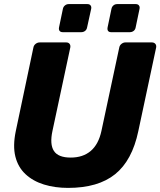

<svg xmlns="http://www.w3.org/2000/svg" viewBox="-20 -907 782 937"><path d="M312 10Q248 10 194.5 -6.5Q141 -23 104.5 -57Q68 -91 55 -143Q42 -195 57 -267L143 -675Q145 -686 154 -693Q163 -700 174 -700H303Q314 -700 319.5 -693Q325 -686 323 -675L236 -268Q222 -203 243 -170.5Q264 -138 325 -138Q385 -138 423 -170.5Q461 -203 475 -268L562 -675Q564 -686 573 -693Q582 -700 592 -700H721Q732 -700 738 -693Q744 -686 742 -675L655 -267Q625 -124 542 -57Q459 10 312 10ZM522 -750Q512 -750 507.5 -756Q503 -762 505 -773L524 -864Q526 -874 533.5 -880.5Q541 -887 552 -887H643Q653 -887 658 -880.5Q663 -874 661 -864L642 -773Q640 -762 632 -756Q624 -750 614 -750ZM286 -750Q276 -750 271 -756Q266 -762 268 -773L287 -864Q289 -874 297 -880.5Q305 -887 315 -887H407Q417 -887 422 -880.5Q427 -874 425 -864L405 -773Q403 -762 395 -756Q387 -750 377 -750Z"/></svg>

Font: Rubik
Style: Bold Italic
Weight: 700
Italic angle: -12°
Designer: Hubert and Fischer
Foundry: Hubert and Fischer
Version: Version 2.300;gftools[0.9.30]